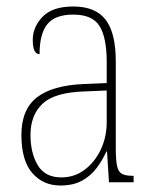

<svg xmlns="http://www.w3.org/2000/svg" viewBox="-20 -562 475 592"><path d="M166 10Q113 10 79.5 -28.5Q46 -67 46 -146Q46 -224 93.5 -261.5Q141 -299 240 -303L309 -306V-371Q309 -446 287 -481.5Q265 -517 206 -517Q150 -517 126 -487.5Q102 -458 102 -395Q81 -395 81 -439Q81 -479 111.5 -510.5Q142 -542 206 -542Q274 -542 305.5 -501.5Q337 -461 337 -372V-105Q337 -68 341 -50Q345 -32 356 -26Q367 -20 388 -20H392V0H316L310 -95H308Q296 -68 278 -44Q260 -20 233 -5Q206 10 166 10ZM169 -15Q210 -15 241.5 -39Q273 -63 291 -101.5Q309 -140 309 -185V-283L239 -280Q148 -277 111 -242Q74 -207 74 -146Q74 -90 96.5 -52.5Q119 -15 169 -15Z"/></svg>

Font: Noto Serif Armenian Condensed Thin
Style: Regular
Weight: 100
Width: 3
Designer: Monotype Design Team
Foundry: Monotype Imaging Inc.
Version: Version 2.008; ttfautohint (v1.8.4.7-5d5b)